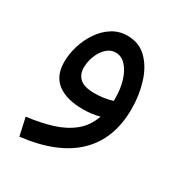

<svg xmlns="http://www.w3.org/2000/svg" viewBox="-139 -438 725 769"><g transform="rotate(30 223.5 -53.5)"><path d="M58.1 230 40 147.9Q104 140.1 156 124Q208 107.9 245.1 77.9Q282.2 47.9 299.8 -2Q282.2 2.9 262.2 5.4Q242.2 7.8 223.1 7.8Q147 7.8 105.5 -23.7Q64 -55.2 64 -119.1Q64 -157.2 75.9 -195.6Q87.9 -233.9 109.9 -265.9Q131.8 -297.9 162.8 -317.4Q193.8 -336.9 231.9 -336.9Q286.1 -336.9 321.5 -302Q356.9 -267.1 374.5 -210.4Q392.1 -153.8 392.1 -90.8Q392.1 48.8 307.6 129.9Q223.1 210.9 58.1 230ZM143.1 -139.2Q143.1 -107.9 163.1 -89.4Q183.1 -70.8 231.9 -70.8Q274.9 -70.8 314 -83Q314 -88.9 314 -97.2Q314 -139.2 303 -175Q292 -210.9 272 -232.9Q252 -254.9 224.1 -254.9Q201.2 -254.9 182.6 -237.5Q164.1 -220.2 153.6 -193.1Q143.1 -166 143.1 -139.2Z"/></g></svg>

Font: Kurinto Seri
Style: Regular
Weight: 400
Designer: Kurinto was developed by Clint Goss from a range of fonts that are compatible with the SIL Open Font License Version 1.1
Foundry: Clinton F. Goss
Version: Version 2.196; July 25, 2020